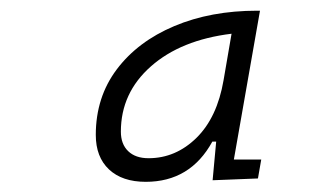

<svg xmlns="http://www.w3.org/2000/svg" viewBox="-20 -724 626 366"><path d="M470.2 -703.6H475.6L425.8 -419.9H478L471.7 -383.8L385.3 -380.4L392.1 -454.1H384.8Q342.8 -377.4 257.8 -377.4Q212.9 -377.4 187.7 -401.1Q162.6 -424.8 162.6 -466.8Q162.6 -538.6 202.6 -591.8Q242.7 -645 312.3 -674.3Q381.8 -703.6 470.2 -703.6ZM263.2 -422.4Q314.9 -422.4 354.5 -461.2Q394 -500 406.2 -571.3L421.4 -659.7Q324.7 -647.9 267.6 -597.4Q210.4 -546.9 210.4 -473.1Q210.4 -449.2 224.4 -435.8Q238.3 -422.4 263.2 -422.4Z"/></svg>

Font: CaskaydiaCove NFP ExtraLight
Style: Italic
Weight: 200
Italic angle: -10°
Designer: Aaron Bell
Foundry: Saja Typeworks
Version: Version 2111.001; VTT 6.35;Nerd Fonts 3.1.1